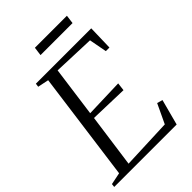

<svg xmlns="http://www.w3.org/2000/svg" viewBox="-267 -1002 1111 1111"><g transform="rotate(-45 288.5 -447.0)"><path d="M-9.5 0 -7 -21 66.5 -36 157 -707 89.5 -721 92.5 -743H545.5L541.5 -590H512L491.5 -699L236 -708.5L194 -400L430.5 -407.5L424.5 -358L190 -365L144.5 -36.5L453.5 -49L509.5 -167.5L543.5 -158L501.5 0ZM235.5 -894H497.5L490.5 -841H228.5Z"/></g></svg>

Font: Merriweather 120pt Light
Style: Italic
Weight: 300
Italic angle: -7.8°
Version: Version 2.101